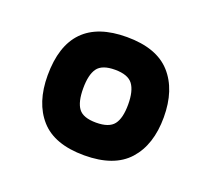

<svg xmlns="http://www.w3.org/2000/svg" viewBox="-69 -579 553 502"><g transform="rotate(20 207.0 -327.5)"><path d="M158 -383Q145 -365 145 -327Q145 -289 158 -271.5Q171 -254 207 -254Q243 -254 256.5 -271.5Q270 -289 270 -327Q270 -365 256.5 -383Q243 -401 207 -401Q171 -401 158 -383ZM46 -327Q46 -492 207 -492Q290 -492 329.5 -448Q369 -404 369 -327.5Q369 -251 329.5 -207Q290 -163 207 -163Q124 -163 85 -207Q46 -251 46 -327Z"/></g></svg>

Font: Khand Semibold
Style: Regular
Weight: 600
Designer: Devanagari: Sanchit Sawaria, Jyotish Sonowal; Latin: Satya Rajpurohit
Foundry: Indian Type Foundry
Version: Version 1.100;PS 1.0;hotconv 1.0.78;makeotf.lib2.5.61930; tt